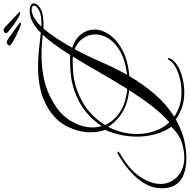

<svg xmlns="http://www.w3.org/2000/svg" viewBox="-14 -1004 1095 1108"><g transform="rotate(-90 534.0 -450.5)"><path d="M172 77Q126 77 87 64Q48 51 24.5 19.5Q1 -12 1 -67Q1 -117 28 -163Q55 -209 99 -247.5Q143 -286 193 -315Q205 -321 209 -321Q213 -321 213 -318Q213 -314 203 -307Q109 -253 67.5 -190.5Q26 -128 26 -73Q26 -15 68 25Q110 65 180 65Q218 65 260 52Q289 43 312 27.5Q335 12 356 -10Q328 -48 313.5 -100Q299 -152 299 -209Q299 -255 309 -302Q319 -349 338 -392Q324 -432 324 -476Q324 -543 357.5 -610.5Q391 -678 463 -721Q519 -755 579.5 -767Q640 -779 701 -779Q752 -779 802 -773.5Q852 -768 898 -763Q929 -794 960 -810.5Q991 -827 1023 -827Q1046 -827 1057 -820Q1068 -813 1068 -803Q1068 -790 1053 -776Q1038 -762 1014 -755Q992 -749 967.5 -748Q943 -747 923 -748Q894 -714 865.5 -670.5Q837 -627 812 -582Q865 -564 891 -529Q917 -494 917 -453Q917 -410 887 -366.5Q857 -323 797.5 -291.5Q738 -260 648 -252Q602 -173 544 -105.5Q486 -38 414 7Q442 26 476.5 37.5Q511 49 553 49Q598 49 638 38.5Q678 28 706 11Q734 -6 742 -25Q745 -30 748 -30Q754 -30 751 -20Q742 4 712 23.5Q682 43 640 54Q598 65 553 65Q506 65 467.5 51.5Q429 38 399 16Q365 35 328.5 49Q292 63 251 70Q232 73 212 75Q192 77 172 77ZM934 -760Q998 -757 1026.5 -772.5Q1055 -788 1055 -801Q1055 -816 1031 -816Q1023 -816 1006 -811Q988 -805 970 -792Q952 -779 934 -760ZM360 -411Q393 -463 443.5 -504Q494 -545 565 -569.5Q636 -594 730 -594Q740 -594 750 -594Q760 -594 770 -593Q799 -640 828.5 -680.5Q858 -721 887 -752Q858 -755 828 -757Q798 -759 768 -759Q700 -759 630.5 -744.5Q561 -730 493 -689Q423 -648 387.5 -586.5Q352 -525 352 -465Q352 -438 360 -411ZM574 -264Q623 -342 669.5 -423.5Q716 -505 761 -578Q752 -579 743.5 -579Q735 -579 727 -579Q636 -579 566 -553.5Q496 -528 446.5 -486Q397 -444 366 -392Q387 -343 439 -307.5Q491 -272 574 -264ZM656 -265Q737 -275 788.5 -303.5Q840 -332 864.5 -370.5Q889 -409 889 -448Q889 -486 867 -518.5Q845 -551 804 -568Q764 -494 730.5 -416.5Q697 -339 656 -265ZM382 -21Q432 -65 478 -125Q524 -185 567 -253Q489 -261 436 -294.5Q383 -328 356 -375Q335 -335 324.5 -292.5Q314 -250 314 -209Q314 -155 331 -106Q348 -57 382 -21ZM1008 -882Q1003 -883 985 -893.5Q967 -904 946 -918.5Q925 -933 910 -946Q895 -959 896 -964Q897 -971 904 -975Q911 -979 917 -978Q923 -977 937.5 -963.5Q952 -950 967 -935Q974 -929 986.5 -917Q999 -905 1009 -895.5Q1019 -886 1019 -884Q1017 -881 1008 -882ZM948 -878Q942 -878 923 -886Q904 -894 881 -905.5Q858 -917 841.5 -927.5Q825 -938 825 -943Q825 -950 831.5 -955Q838 -960 844 -960Q850 -960 866.5 -949Q883 -938 900 -925Q908 -920 921.5 -910Q935 -900 946.5 -891.5Q958 -883 958 -881Q958 -878 948 -878Z"/></g></svg>

Font: Mea Culpa
Style: Regular
Weight: 400
Designer: Robert E. Leuschke
Foundry: Robert E. Leuschke
Version: Version 1.010; ttfautohint (v1.8.3)